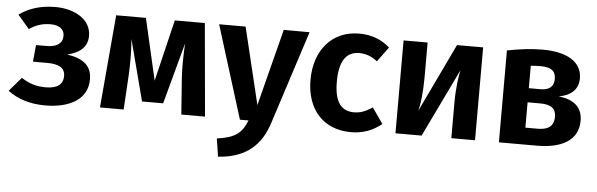

<svg xmlns="http://www.w3.org/2000/svg" viewBox="-51 -765 3661 1178"><g transform="rotate(5 1779.5 -176.0)"><path d="M248 -590C157 -590 86 -567 25 -524L96 -441C136 -467 173 -482 227 -482C275 -482 312 -463 312 -418C312 -369 273 -347 214 -347H149L139 -244H226C294 -244 337 -226 337 -173C337 -116 294 -94 231 -94C172 -94 131 -107 80 -139L6 -53C65 -9 139 17 237 17C386 17 497 -42 497 -166C497 -251 443 -291 345 -306C428 -326 468 -367 468 -432C468 -532 367 -590 248 -590Z M1169 -572H984L893 -193L806 -572H623L573 0H719L732 -221C735 -292 735 -360 729 -435L827 -59H957L1059 -436C1055 -352 1053 -292 1058 -220L1074 0H1220Z M1814 -572H1655L1534 -99L1420 -572H1257L1435 0H1488C1457 78 1418 112 1304 127L1321 238C1496 226 1585 140 1629 1Z M2118 -590C1951 -590 1845 -463 1845 -282C1845 -99 1950 17 2120 17C2196 17 2257 -8 2308 -50L2241 -146C2199 -119 2170 -106 2128 -106C2056 -106 2007 -150 2007 -283C2007 -416 2052 -471 2129 -471C2171 -471 2205 -458 2241 -430L2308 -521C2254 -567 2195 -590 2118 -590Z M2883 -572H2722L2521 -151C2531 -187 2541 -269 2541 -353V-572H2393V0H2554L2757 -421C2748 -386 2737 -308 2737 -217V0H2883Z M3371 -313C3451 -327 3491 -370 3491 -434C3491 -538 3395 -590 3248 -590C3177 -590 3107 -581 3030 -566V0H3265C3412 0 3518 -52 3518 -175C3518 -254 3471 -302 3371 -313ZM3245 -488C3307 -488 3338 -467 3338 -418C3338 -367 3306 -347 3256 -347H3184V-485C3206 -487 3224 -488 3245 -488ZM3260 -104H3184V-260H3262C3332 -260 3359 -235 3359 -186C3359 -124 3319 -104 3260 -104Z"/></g></svg>

Font: Glow Sans SC Normal
Style: Bold
Weight: 700
Designer: Ryoko NISHIZUKA (kana, bopomofo & ideographs); Paul D. Hunt (Latin, Greek & Cyrillic); Sandoll Communications, Soo-young
Version: Version 0.93